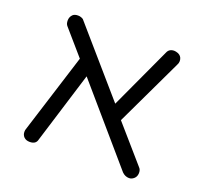

<svg xmlns="http://www.w3.org/2000/svg" viewBox="-103 -690 849 802"><g transform="rotate(20 321.5 -288.5)"><path d="M578.1 -41Q578.1 -54.7 570.3 -62.5L431.6 -221.7L573.2 -519.5Q578.1 -528.3 578.1 -535.6Q578.1 -543 577.1 -545.9Q574.2 -559.6 559.6 -566.4Q548.8 -570.3 542 -570.3Q519.5 -570.3 511.7 -550.8Q511.7 -550.8 385.7 -278.3Q140.6 -561.5 137.7 -564Q134.8 -566.4 128.4 -568.8Q122.1 -571.3 114.3 -571.3Q98.6 -571.3 90.8 -563.5Q80.1 -552.7 80.1 -537.1Q80.1 -522.5 86.9 -514.6L182.6 -404.3L71.3 -50.8Q69.3 -45.9 69.3 -38.1Q69.3 -24.4 78.6 -15.1Q87.9 -5.9 104.5 -5.9Q131.8 -5.9 136.7 -28.3L234.4 -344.7L514.6 -19.5Q528.3 -5.9 545.9 -5.9Q553.7 -5.9 558.6 -8.8Q578.1 -18.6 578.1 -41Z"/></g></svg>

Font: FakePearl
Style: ExtraLight
Weight: 300
Version: Version 1.2